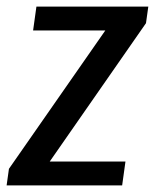

<svg xmlns="http://www.w3.org/2000/svg" viewBox="-31 -560 468 580"><path d="M-4 -50 315 -508 317 -468H69L79 -540H417L410 -490L90 -30L88 -72H348L338 0H-11Z"/></svg>

Font: Pathway Extreme Condensed Medium
Style: Italic
Weight: 500
Width: 3
Italic angle: -8°
Version: Version 1.001;gftools[0.9.26]